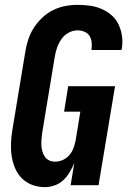

<svg xmlns="http://www.w3.org/2000/svg" viewBox="-20 -763 540 791"><path d="M165 8Q137 8 112 -1.5Q87 -11 69 -29.5Q51 -48 41 -73Q31 -98 27.5 -124Q24 -150 25.5 -178Q27 -206 32 -234L84 -548Q88 -574 96 -599Q104 -624 118.5 -647Q133 -670 153.5 -689.5Q174 -709 198 -721Q222 -733 248 -738Q274 -743 300 -743Q326 -743 351 -739.5Q376 -736 399 -726Q422 -716 440 -700Q458 -684 468.5 -662Q479 -640 482.5 -614.5Q486 -589 482 -563Q481 -562 481 -560.5Q481 -559 480 -557H357Q357 -558 357 -558.5Q357 -559 357 -560Q359 -574 357.5 -589Q356 -604 348.5 -615.5Q341 -627 327.5 -632.5Q314 -638 300 -638Q281 -638 263 -628.5Q245 -619 233.5 -602.5Q222 -586 215.5 -568Q209 -550 206 -531L154 -217Q152 -204 151 -190.5Q150 -177 150.5 -164.5Q151 -152 154.5 -139.5Q158 -127 165 -117Q172 -107 183 -102Q194 -97 208 -97Q224 -97 240 -104.5Q256 -112 267 -125.5Q278 -139 283.5 -155Q289 -171 292 -187L311 -303H244L261 -408H454L386 0H271L286 -91Q278 -72 267 -53.5Q256 -35 240.5 -20.5Q225 -6 204.5 1Q184 8 165 8Z"/></svg>

Font: Iosevka Curly XBdObl
Style: Regular
Weight: 800
Italic angle: -9°
Monospace: yes
Designer: Belleve Invis
Foundry: Belleve Invis
Version: Version 11.1.0; ttfautohint (v1.8.3)